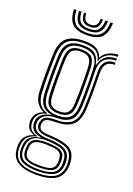

<svg xmlns="http://www.w3.org/2000/svg" viewBox="-171 -814 721 1042"><g transform="rotate(20 189.5 -293.0)"><path d="M181.1 165Q113.6 165 74.7 141.6Q35.8 118.2 33.5 63.6Q33.1 56 33.3 49.7Q33.6 43.4 34.3 37.5Q36.3 11.1 53.7 -7.5Q71 -26.1 94.9 -31.7V-34.7Q71.1 -42.9 61.9 -57Q52.8 -71.2 51.2 -88.5Q50.8 -93 50.8 -96.9Q50.8 -100.7 51.2 -105.4Q53.1 -127.2 65.6 -142.8Q78.1 -158.3 101.5 -166.5V-170.1Q77.7 -179.4 61.6 -203.3Q45.4 -227.2 43.8 -267.8Q42.8 -294 42.3 -318.5Q41.9 -343 41.9 -367.9Q41.9 -392.9 42.3 -420.3Q42.8 -447.8 43.8 -479.5Q46.5 -548.6 79 -577.8Q111.5 -607 181.4 -607Q229.4 -607 252.1 -592.8Q274.9 -578.5 284.3 -551.4H287.3Q296.2 -569.2 312.3 -580Q328.4 -590.8 346.4 -595.6Q364.4 -600.4 378.3 -600V-587.9Q338.5 -587.8 315.7 -571.3Q292.9 -554.9 285.6 -530.6H282.6Q275.6 -562.8 253.7 -578.8Q231.9 -594.9 181.4 -594.9Q116.7 -594.9 88.8 -567.6Q60.9 -540.2 58.5 -479.7Q57.3 -443.3 56.7 -411.1Q56.1 -378.9 56.4 -344.7Q56.7 -310.6 58.3 -267.9Q60.2 -223.6 77.5 -200.3Q94.8 -176.9 123 -170.1V-166.5Q93.9 -159.2 79.8 -143.5Q65.6 -127.9 63.7 -105.7Q63.2 -101.7 63.2 -97.5Q63.3 -93.2 63.7 -88.2Q65 -70.2 75.5 -56.2Q86.1 -42.1 114.6 -34.9V-31.9Q85.4 -25.4 67.3 -8.4Q49.1 8.6 46.4 37.7Q45.5 44.4 45.1 49.9Q44.7 55.3 45.1 63.7Q47.9 115.1 83.1 134.7Q118.2 154.4 181.1 154.4Q245.1 154.4 280.4 134.7Q315.6 115.1 320.1 63.6Q320.8 56.3 320.7 50.4Q320.6 44.5 319.8 37.2Q316.2 -12.9 281.7 -30Q247.1 -47 183.5 -49.4Q152.5 -50.5 135.4 -55.3Q118.3 -60.2 110.8 -68.5Q103.3 -76.9 100.7 -88.3Q99.6 -92.9 99.3 -97.4Q99 -101.8 99.6 -105.6Q103.6 -130 119.7 -141.2Q135.8 -152.3 181.4 -151.8Q239.1 -151.3 269.4 -176.6Q299.8 -201.9 302.8 -266.5Q304.4 -304.5 304.8 -336.4Q305.2 -368.4 304.9 -402Q304.6 -435.6 303.6 -478.3Q302.8 -511.7 320.9 -533.3Q338.9 -554.9 378.3 -553.7V-541.6Q346.2 -542.1 331.3 -525.1Q316.4 -508.1 317.1 -470.8Q317.9 -433 318.1 -400.2Q318.3 -367.4 318 -335.1Q317.7 -302.9 316.1 -267.2Q312.7 -198.5 281.4 -169.3Q250.2 -140.1 181.4 -139.7Q152.1 -139.7 138.1 -135.5Q124 -131.3 119.3 -123.1Q114.5 -115 112.9 -103.1Q112.5 -101.3 112.6 -98.2Q112.7 -95.1 113.4 -92.2Q115.4 -81.7 121.5 -75.2Q127.7 -68.7 142.2 -65.4Q156.7 -62.2 183.5 -61.1Q254.4 -58.6 291.7 -38.7Q329 -18.7 333.1 37.5Q333.8 46.1 333.8 50.9Q333.8 55.7 333.1 63.6Q329.2 117.9 290.7 141.4Q252.2 165 181.1 165ZM181.1 132.8Q218.9 132.8 243.6 126.3Q268.2 119.9 280.9 104.7Q293.6 89.6 295.4 63.8Q295.9 57 295.8 51.2Q295.7 45.5 294.7 37.4Q292.9 11 279.2 -2.5Q265.5 -16 241.4 -21.5Q217.2 -27 183.5 -29Q130.4 -32.3 102.4 -16.7Q74.5 -1.2 69.2 37.4Q68.1 44.2 67.6 50.4Q67.2 56.5 67.8 64.1Q70.5 105.7 100.2 119.3Q129.9 132.8 181.1 132.8ZM181.1 122.4Q134.1 122.4 108.1 111.1Q82.1 99.8 79.8 64Q79.2 57.8 79.4 50.7Q79.6 43.6 80.5 36.9Q84.1 1.2 110.9 -10.1Q137.7 -21.3 184.3 -19.5Q213.6 -18.4 235 -14.3Q256.3 -10.1 268.7 1.6Q281.1 13.4 282.9 37.5Q284 45.6 283.9 51.4Q283.8 57.2 283.1 64.1Q280.2 100.3 253.8 111.3Q227.5 122.4 181.1 122.4ZM181.1 111.3Q206.5 111.3 225.7 108.2Q244.8 105.2 256.2 95.1Q267.6 85 269.4 64.2Q270.9 57.1 270.6 50.9Q270.4 44.8 269 37.5Q267.6 17.4 256.5 8.1Q245.3 -1.2 226.7 -4.3Q208 -7.3 183.5 -8.2Q142.1 -10.1 118.8 -0.9Q95.4 8.2 93.5 37.4Q91.9 43.5 91.7 50.8Q91.4 58.1 92.6 64.2Q95.4 94.9 118.6 103.1Q141.8 111.3 181.1 111.3ZM181.1 143.9Q122.2 143.9 90.3 127.5Q58.4 111.1 55.7 64Q55.3 56.2 55.7 50.1Q56.1 44.1 56.9 37.5Q59.8 6.7 78.8 -10.3Q97.8 -27.3 135.1 -32.4V-35.4Q103.1 -40.8 90.1 -54.4Q77.2 -68 74.5 -88.3Q74 -93.5 73.9 -96.9Q73.9 -100.3 74.1 -105.7Q74.9 -129.1 94.4 -145.7Q113.9 -162.2 144.5 -167.3V-170.3Q109.5 -177.3 92.1 -200Q74.6 -222.6 72.7 -268.9Q71.6 -300 71.1 -332.5Q70.6 -365.1 71 -401.1Q71.4 -437.2 72.8 -478.6Q75 -537.4 101.6 -560.1Q128.2 -582.9 181.4 -582.9Q229.5 -582.9 251.5 -565.2Q273.5 -547.6 280.4 -506.9H283.4Q289.5 -530.3 301.4 -545.8Q313.2 -561.4 332.3 -569.3Q351.3 -577.2 378.3 -577.4V-565.3Q334.9 -565.8 311.3 -541.9Q287.6 -517.9 289.4 -474.2Q290.8 -436 291.1 -400.8Q291.4 -365.6 291.1 -332.8Q290.7 -300.1 289.4 -269.4Q286.4 -208 258.9 -185.4Q231.5 -162.8 181.4 -163.2Q153.8 -163.5 133.7 -156.7Q113.6 -149.9 102.1 -137.5Q90.6 -125.1 88.2 -108.1Q87.6 -103 87.6 -98.2Q87.5 -93.4 88.3 -88.7Q92 -65.7 112.4 -53.8Q132.8 -41.9 183.6 -40.1Q221.9 -38.9 249.2 -31.6Q276.4 -24.3 291.7 -7.9Q306.9 8.5 308.8 37.6Q309.4 44.9 309.5 50.3Q309.7 55.6 308.9 63.9Q305.1 109.8 272.3 126.9Q239.5 143.9 181.1 143.9ZM181.4 -176.7Q227.8 -176.7 250.4 -197.3Q272.9 -218 275.3 -270Q276.5 -298.2 276.9 -331.5Q277.4 -364.7 277.2 -401.7Q277 -438.8 275.7 -478.1Q273.8 -530.2 250.3 -550.5Q226.8 -570.8 181.4 -570.8Q133.5 -570.8 111.4 -550Q89.4 -529.2 87.2 -477.8Q85.2 -421.1 85.3 -369.2Q85.4 -317.3 87.2 -269.6Q89.5 -219.4 111.7 -198Q133.9 -176.7 181.4 -176.7ZM181.4 -188.8Q143 -188.8 123.4 -206.1Q103.7 -223.4 101.7 -270.1Q99.9 -317.8 99.9 -372.4Q99.9 -426.9 101.7 -477.1Q103.5 -523.8 122.7 -541.2Q142 -558.7 181.4 -558.7Q222.4 -558.7 240.9 -540.9Q259.5 -523.1 261.2 -477.7Q262.5 -440.7 262.8 -404.6Q263.1 -368.5 262.6 -334.7Q262.2 -301 260.8 -270.6Q258.7 -224.5 239.7 -206.7Q220.8 -188.8 181.4 -188.8ZM181.4 -200.9Q214.2 -200.9 229.3 -216.3Q244.3 -231.7 246.3 -271.6Q247.7 -302 248.1 -336.5Q248.6 -370.9 248.3 -406.7Q248 -442.5 246.7 -477Q245.1 -516.8 230 -531.7Q214.9 -546.6 181.4 -546.6Q148.7 -546.6 133.3 -531.6Q117.9 -516.6 116.2 -476.4Q114.4 -426.3 114.4 -373.1Q114.4 -319.9 116.2 -270.9Q117.9 -230.4 133.8 -215.6Q149.7 -200.9 181.4 -200.9ZM179.4 -641Q121.3 -641 95.1 -666.5Q69 -692.1 66.7 -750.7H81.2Q83.1 -698.3 106 -675.7Q128.8 -653.1 179.4 -653.1Q229.9 -653.1 252.8 -675.7Q275.6 -698.3 277.6 -750.7H292.1Q289.7 -692.1 263.6 -666.5Q237.4 -641 179.4 -641ZM179.4 -665.1Q136.1 -665.1 116.7 -685Q97.3 -704.9 95.7 -750.7H110.2Q111.5 -711.3 127.6 -694.3Q143.7 -677.2 179.4 -677.2Q215.1 -677.2 231.2 -694.3Q247.3 -711.3 248.7 -750.7H263.1Q261.5 -704.9 241.9 -685Q222.4 -665.1 179.4 -665.1ZM179.4 -689.3Q151.2 -689.3 138.4 -703.5Q125.6 -717.7 124.7 -750.7H137.5Q137.9 -724.3 148.1 -712.9Q158.3 -701.4 179.4 -701.4Q200.8 -701.4 211 -712.9Q221.2 -724.3 221.3 -750.7H234.2Q233 -717.7 220.4 -703.5Q207.8 -689.3 179.4 -689.3Z"/></g></svg>

Font: Big Shoulders Inline Display SC Thin
Style: Regular
Weight: 100
Designer: Patric King
Foundry: XO Type Co
Version: Version 2.002